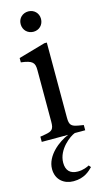

<svg xmlns="http://www.w3.org/2000/svg" viewBox="-146 -765 579 1067"><g transform="rotate(-15 143.5 -231.5)"><path d="M137 -603C169 -603 195 -627 195 -662C195 -696 169 -720 137 -720C104 -720 78 -696 78 -662C78 -627 104 -603 137 -603ZM22 0H174C119 22 38 83 38 161C38 224 84 257 137 257C200 257 231 225 250 206L240 194C229 200 205 211 174 211C130 211 107 188 107 143C107 65 186 9 212 0H272V-30L242 -35C202 -42 192 -52 192 -94V-526H178L24 -482V-457C91 -449 102 -434 102 -392V-94C102 -52 92 -42 52 -35L22 -30Z"/></g></svg>

Font: Hedvig Letters Serif 24pt
Style: Regular
Weight: 400
Designer: Alexander Örn & Tor Weibull
Foundry: Kanon Foundry
Version: Version 1.000